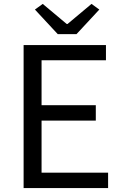

<svg xmlns="http://www.w3.org/2000/svg" viewBox="-20 -964 629 984"><path d="M101 0H534V-79H193V-346H471V-425H193V-655H523V-733H101ZM276 -789H372L489 -915L449 -944L326 -841H322L199 -944L159 -915Z"/></svg>

Font: Noto Sans KR
Style: Regular
Weight: 400
Designer: Ryoko NISHIZUKA 西塚涼子 (kana, bopomofo & ideographs); Paul D. Hunt (Latin, Greek & Cyrillic); Sandoll Communications 산돌커뮤니
Foundry: Adobe
Version: Version 2.004;hotconv 1.0.118;makeotfexe 2.5.65603